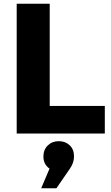

<svg xmlns="http://www.w3.org/2000/svg" viewBox="-20 -720 600 1035"><path d="M70 0V-700H248V-149H545V0ZM202 295 247 189Q214 166 214 124Q214 87 237.5 64Q261 41 297 41Q332 41 355.5 63Q379 85 379 123Q379 157 357 189L284 295Z"/></svg>

Font: Trueno
Style: Bd
Weight: 700
Designer: Julieta Ulanovsky
Foundry: Julieta Ulanovsky
Version: Version 3.001b